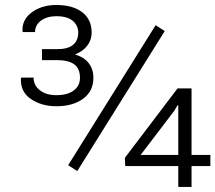

<svg xmlns="http://www.w3.org/2000/svg" viewBox="-20 -742 855 762"><path d="M60.5 0ZM740.2 -127H814.9V-83H740.2V0H687.5V-83H477.1L475.6 -115.7L684.6 -391.1H740.2ZM538.1 -127H687.5V-323.7L684.6 -324.2L671.9 -302.7ZM206.5 -546.9Q249.5 -546.9 270 -564Q290.5 -581.1 290.5 -612.3Q290.5 -641.1 268.6 -659.4Q246.6 -677.7 203.6 -677.7Q167 -677.7 143.1 -660.4Q119.1 -643.1 119.1 -614.7H70.3L69.3 -617.7Q66.4 -663.6 106 -692.9Q145.5 -722.2 203.6 -722.2Q268.6 -722.2 306.2 -693.6Q343.8 -665 343.8 -612.3Q343.8 -583.5 326.4 -560.8Q309.1 -538.1 277.8 -525.9Q313.5 -515.1 332 -491.5Q350.6 -467.8 350.6 -433.1Q350.6 -379.9 309.8 -350.1Q269 -320.3 203.6 -320.3Q145 -320.3 102.8 -348.9Q60.5 -377.4 63 -431.2L64 -434.1H113.3Q113.3 -403.3 138.2 -383.8Q163.1 -364.3 203.6 -364.3Q247.6 -364.3 272.5 -382.8Q297.4 -401.4 297.4 -433.1Q297.4 -469.7 274.7 -486.6Q252 -503.4 206.5 -503.4H146.5V-546.9ZM286.6 -63 250.5 -86.4 597.7 -642.1 633.8 -618.7Z"/></svg>

Font: TypoPRO Roboto Slab
Style: Light
Weight: 300
Designer: Google
Version: Version 1.100263; 2013; ttfautohint (v0.94.20-1c74) -l 8 -r 